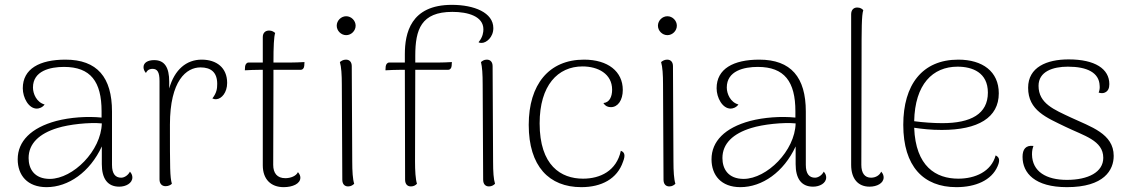

<svg xmlns="http://www.w3.org/2000/svg" viewBox="-20 -760 4657 792"><path d="M516 -52C508 -36 492 -27 480 -27C456 -27 442 -43 442 -80V-300C442 -441 381 -514 250 -514C143 -514 74 -476 74 -396C74 -357 98 -312 132 -312C140 -312 155 -316 164 -329C131 -338 116 -373 116 -399C116 -468 187 -484 244 -484C354 -484 399 -423 399 -301V-275C340 -281 269 -276 212 -261C108 -233 53 -177 53 -103C53 -37 93 12 172 12C262 12 351 -50 400 -156V-83C400 -24 423 10 472 10C499 10 526 -4 526 -28C526 -35 524 -43 516 -52ZM186 -22C121 -22 98 -64 98 -108C98 -168 142 -209 217 -232C265 -247 348 -256 400 -251C397 -138 282 -23 186 -22Z M812 -514C749 -514 700 -473 678 -395V-423C678 -482 659 -512 616 -512C589 -512 572 -501 572 -483C572 -475 575 -467 582 -459C589 -474 601 -476 609 -476C629 -476 638 -463 638 -426V-20C638 -2 648 8 663 8C675 8 684 3 689 -2C681 -30 681 -65 681 -246C681 -428 749 -482 807 -482C850 -482 876 -462 876 -414C876 -395 874 -377 856 -354C860 -352 866 -350 874 -351C894 -353 917 -378 917 -418C917 -481 873 -514 812 -514Z M1176 -502H1108C1108 -570 1110 -608 1115 -624C1110 -628 1103 -634 1090 -634C1074 -634 1064 -624 1064 -607V-502H1005C998 -502 992 -495 991 -486L990 -470C1003 -471 1037 -472 1050 -472H1064V-78C1064 -20 1098 12 1150 12C1187 12 1219 -2 1219 -27C1219 -33 1217 -41 1209 -50C1202 -34 1179 -25 1157 -25C1123 -25 1107 -46 1107 -80L1108 -428V-472H1221C1228 -472 1234 -478 1235 -488L1236 -504C1226 -503 1186 -502 1176 -502Z M1408 -615C1429 -615 1447 -633 1447 -654C1447 -675 1429 -693 1408 -693C1387 -693 1369 -675 1369 -654C1369 -633 1387 -615 1408 -615ZM1433 -94 1431 -487C1431 -504 1422 -514 1407 -514C1395 -514 1387 -508 1382 -504C1388 -484 1390 -451 1390 -412L1392 -19C1392 -1 1401 9 1416 9C1428 9 1436 3 1441 -2C1435 -21 1433 -54 1433 -94Z M1967 -583C1986 -583 2015 -606 2015 -644C2015 -708 1936 -740 1844 -740C1673 -740 1650 -622 1650 -536V-502H1585C1578 -502 1572 -495 1571 -486L1570 -470C1583 -471 1617 -472 1630 -472H1650L1651 -19C1651 -1 1660 9 1675 9C1687 9 1694 4 1700 -2C1694 -21 1692 -56 1692 -94L1693 -472H1829C1836 -472 1842 -478 1843 -488L1844 -504C1834 -503 1797 -502 1787 -502H1693V-530C1693 -638 1717 -711 1846 -711C1910 -711 1974 -693 1974 -639C1974 -628 1972 -607 1954 -586C1958 -583 1962 -583 1967 -583ZM2014 -94 2012 -487C2012 -504 2003 -514 1988 -514C1976 -514 1969 -508 1964 -504C1969 -484 1971 -454 1971 -412L1973 -19C1973 -1 1982 9 1997 9C2009 9 2017 3 2022 -2C2016 -21 2014 -51 2014 -94Z M2378 12C2461 12 2526 -22 2550 -93C2562 -123 2554 -133 2541 -138C2523 -55 2456 -23 2385 -23C2294 -23 2206 -77 2206 -251C2206 -408 2281 -486 2383 -486C2446 -486 2505 -456 2505 -390C2505 -361 2494 -337 2469 -335C2478 -321 2489 -318 2500 -318C2529 -318 2549 -347 2549 -389C2549 -465 2488 -514 2389 -514C2244 -514 2161 -411 2161 -245C2161 -74 2245 12 2378 12Z M2733 -615C2754 -615 2772 -633 2772 -654C2772 -675 2754 -693 2733 -693C2712 -693 2694 -675 2694 -654C2694 -633 2712 -615 2733 -615ZM2758 -94 2756 -487C2756 -504 2747 -514 2732 -514C2720 -514 2712 -508 2707 -504C2713 -484 2715 -451 2715 -412L2717 -19C2717 -1 2726 9 2741 9C2753 9 2761 3 2766 -2C2760 -21 2758 -54 2758 -94Z M3378 -52C3370 -36 3354 -27 3342 -27C3318 -27 3304 -43 3304 -80V-300C3304 -441 3243 -514 3112 -514C3005 -514 2936 -476 2936 -396C2936 -357 2960 -312 2994 -312C3002 -312 3017 -316 3026 -329C2993 -338 2978 -373 2978 -399C2978 -468 3049 -484 3106 -484C3216 -484 3261 -423 3261 -301V-275C3202 -281 3131 -276 3074 -261C2970 -233 2915 -177 2915 -103C2915 -37 2955 12 3034 12C3124 12 3213 -50 3262 -156V-83C3262 -24 3285 10 3334 10C3361 10 3388 -4 3388 -28C3388 -35 3386 -43 3378 -52ZM3048 -22C2983 -22 2960 -64 2960 -108C2960 -168 3004 -209 3079 -232C3127 -247 3210 -256 3262 -251C3259 -138 3144 -23 3048 -22Z M3567 10C3597 10 3625 -4 3625 -28C3625 -35 3623 -43 3615 -52C3608 -36 3591 -27 3573 -27C3547 -27 3533 -46 3533 -80L3534 -522C3534 -638 3534 -697 3541 -718C3537 -723 3529 -729 3516 -729C3501 -729 3491 -719 3491 -701V-80C3491 -22 3520 10 3567 10Z M4087 -119C4069 -52 4002 -23 3933 -23C3841 -23 3757 -73 3751 -233C3785 -228 3820 -224 3865 -224C4015 -224 4100 -275 4100 -375C4100 -465 4033 -514 3933 -514C3784 -514 3706 -410 3706 -245C3706 -74 3789 12 3925 12C4004 12 4070 -16 4095 -74C4108 -103 4099 -113 4087 -119ZM3930 -485C3991 -485 4055 -461 4055 -378C4055 -290 3985 -252 3867 -252C3832 -252 3787 -255 3751 -260C3754 -412 3827 -485 3930 -485Z M4381 12C4535 12 4574 -59 4574 -117C4574 -209 4479 -237 4398 -275C4328 -308 4264 -333 4264 -406C4264 -465 4323 -485 4385 -485C4465 -485 4514 -460 4516 -407C4517 -398 4516 -388 4512 -378C4522 -375 4530 -375 4537 -378C4551 -384 4556 -396 4556 -413C4556 -476 4497 -515 4388 -515C4298 -515 4221 -483 4221 -398C4221 -304 4297 -275 4375 -237C4451 -200 4531 -181 4531 -109C4531 -50 4469 -18 4381 -18C4296 -18 4238 -52 4237 -123C4237 -138 4239 -147 4243 -158C4211 -162 4198 -144 4198 -113C4198 -46 4249 12 4381 12Z"/></svg>

Font: Arima Koshi ExtraLight
Style: Regular
Weight: 275
Designer: Joana Correia and Natanael Gama
Foundry: NDISCOVER
Version: Version 1.019;PS 001.019;hotconv 1.0.88;makeotf.lib2.5.64775